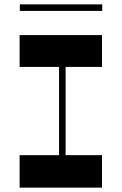

<svg xmlns="http://www.w3.org/2000/svg" viewBox="-20 -861 558 881"><path d="M71 -841V-811H449V-841ZM70 -554H251V-149H70V0H448V-149H281V-554H448V-700H70Z"/></svg>

Font: Space Cowgirl Bold
Style: Regular
Weight: 700
Designer: Valery Marier
Foundry: Valery Marier
Version: Version 1.000;hotconv 1.0.109;makeotfexe 2.5.65596